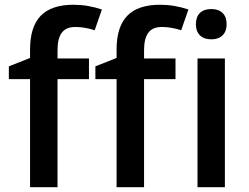

<svg xmlns="http://www.w3.org/2000/svg" viewBox="-20 -785 1045 805"><path d="M17.1 0ZM353 -453.1H221.2V0H106V-453.1H17.1V-506.8L106 -542V-577.1Q106 -672.9 150.9 -719Q195.8 -765.1 288.1 -765.1Q348.6 -765.1 407.2 -745.1L377 -658.2Q334.5 -671.9 295.9 -671.9Q256.8 -671.9 239 -647.7Q221.2 -623.5 221.2 -575.2V-540H353ZM715.8 -453.1H584V0H468.8V-453.1H379.9V-506.8L468.8 -542V-577.1Q468.8 -672.9 513.7 -719Q558.6 -765.1 650.9 -765.1Q711.4 -765.1 770 -745.1L739.7 -658.2Q697.3 -671.9 658.7 -671.9Q619.6 -671.9 601.8 -647.7Q584 -623.5 584 -575.2V-540H715.8ZM922.9 0H808.1V-540H922.9ZM801.3 -683.1Q801.3 -713.9 818.1 -730.5Q835 -747.1 866.2 -747.1Q896.5 -747.1 913.3 -730.5Q930.2 -713.9 930.2 -683.1Q930.2 -653.8 913.3 -637Q896.5 -620.1 866.2 -620.1Q835 -620.1 818.1 -637Q801.3 -653.8 801.3 -683.1Z"/></svg>

Font: Open Sans Semibold
Style: Regular
Weight: 600
Foundry: Ascender Corporation
Version: Version 1.10; ttfautohint (v1.5.65-e2d9)